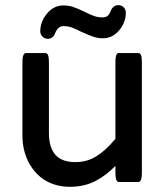

<svg xmlns="http://www.w3.org/2000/svg" viewBox="-20 -700 635 736"><path d="M65.9 -181.6V-459Q65.9 -487.3 72.8 -493.7Q75.2 -496.6 79.1 -496.6H154.3Q158.2 -496.6 160.6 -494.1Q163.1 -491.7 164.1 -489Q165 -486.3 166 -482.4Q167.5 -474.1 167.5 -459V-191.4Q167.5 -131.3 195.3 -103.5Q220.2 -78.6 268.6 -78.6Q314 -78.6 350.1 -101.3Q386.2 -124 422.4 -168V-459Q422.4 -483.9 427.2 -491.7Q430.2 -496.6 435.5 -496.6H510.7Q514.6 -496.6 517.6 -493.4Q520.5 -490.2 522 -484.4Q523.9 -474.1 523.9 -459V-40Q523.9 -11.7 517.1 -5.4Q514.6 -2.4 510.7 -2.4H435.5Q431.6 -2.4 428.7 -5.4Q422.4 -11.7 422.4 -40V-64Q386.2 -27.3 347.2 -6.8Q303.2 16.1 248 16.1Q192.9 16.1 150.4 -10.3Q135.7 -19.5 122.6 -32.7Q101.6 -53.7 87.9 -81.5Q65.9 -126.5 65.9 -181.6ZM134.3 -580.1Q134.3 -616.2 159.7 -647.5Q186 -679.2 222.7 -679.2Q242.2 -679.2 259.3 -673.8Q277.8 -667.5 303.2 -655.3Q328.1 -642.6 342.8 -637.9Q357.4 -633.3 373 -633.3Q386.7 -633.3 394 -640.6Q399.4 -646 403.3 -655.3Q406.7 -665.5 413.1 -671.9Q421.4 -680.2 433.6 -680.2Q445.8 -680.2 453.6 -672.4Q461.4 -664.6 462.4 -652.8V-652.3Q462.4 -614.3 437 -584Q411.6 -553.2 374 -553.2Q355.5 -553.2 338.9 -558.8Q322.3 -564.5 291.5 -578.1Q271 -588.4 263.9 -591.1Q256.8 -593.8 252.4 -595.7Q238.3 -600.1 223.6 -600.1Q202.6 -600.1 191.4 -573.2Q188.5 -564.5 184.1 -560.1Q175.3 -551.3 164.1 -551.3Q151.4 -551.3 142.8 -559.8Q134.3 -568.4 134.3 -580.1Z"/></svg>

Font: YuPearl-Medium
Style: Medium
Weight: 500
Designer: Max Yao
Foundry: Max-Everyday
Version: Version 1.011; ttfautohint (v1.8.3)